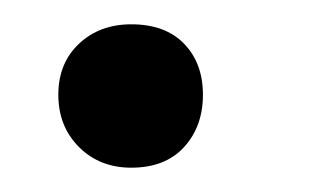

<svg xmlns="http://www.w3.org/2000/svg" viewBox="-20 -134 273 158"><path d="M88 4Q62 4 45 -13Q28 -30 28 -56Q28 -82 45 -98Q62 -114 88 -114Q116 -114 131.5 -98Q147 -82 147 -56Q147 -30 131.5 -13Q116 4 88 4Z"/></svg>

Font: Nunito ExtraLight Medium
Style: Italic
Weight: 500
Italic angle: -9°
Version: Version 3.602